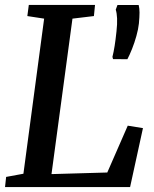

<svg xmlns="http://www.w3.org/2000/svg" viewBox="-20 -763 630 783"><path d="M0.5 0 5 -41.5 75.5 -54.5 160 -687 91.5 -697.5 97.5 -743H367.5L363 -697.5L275.5 -687L190 -53L417.5 -59.5L501 -250.5L563 -240.5L510.5 0ZM499.5 -521.5 441 -522 438.5 -531Q443.5 -550.5 447.5 -575.8Q451.5 -601 455 -634.5Q458.5 -665.5 457.5 -687.8Q456.5 -710 452 -723.5L459 -742.5H545.5Q549 -729 549 -712Q549 -695 546.5 -667.5Q544 -644 536.2 -616.2Q528.5 -588.5 518.5 -563.5Q508.5 -538.5 499.5 -521.5Z"/></svg>

Font: Merriweather Medium
Style: Italic
Weight: 500
Italic angle: -7.8°
Version: Version 2.101